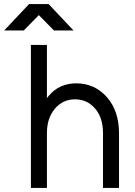

<svg xmlns="http://www.w3.org/2000/svg" viewBox="-78 -920 661 940"><path d="M-57.7 -770.7H38.2L112.2 -846L186.2 -770.7H282L160.2 -900H64.2ZM504.7 0V-266Q504.7 -377.3 445.5 -444.3Q385.3 -512 295.5 -512Q213.2 -512 162.3 -452.7Q160 -449.7 156.9 -446.3Q153.8 -443 151.7 -439.2V-700H73.3V0H151.7V-267.3Q151.7 -342.3 191.2 -388.3Q229.8 -433.7 289.5 -433.7Q349 -433.7 387.7 -388.3Q426.3 -344 426.3 -267.3V0Z"/></svg>

Font: Unageo Variable
Style: Regular
Weight: 300
Designer: Richard Sepsi
Foundry: Richard Sepsi
Version: Version 2.200